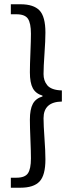

<svg xmlns="http://www.w3.org/2000/svg" viewBox="-20 -728 344 900"><path d="M30.8 151.9V105H57.1Q96.7 105 110.8 84.5Q125 64 125 14.2Q125 -15.6 122.6 -74Q120.1 -132.3 120.1 -167Q120.1 -215.3 133.8 -241Q147.5 -266.6 179.2 -275.9V-279.8Q147.5 -289.1 133.8 -314.5Q120.1 -339.8 120.1 -389.2Q120.1 -423.8 122.6 -481.9Q125 -540 125 -569.8Q125 -619.6 110.8 -640.4Q96.7 -661.1 57.1 -661.1H30.8V-708H76.2Q137.7 -708 165.3 -679Q192.9 -649.9 192.9 -575.2Q192.9 -538.1 188.5 -476.1Q184.1 -414.1 184.1 -380.9Q184.1 -365.7 188.2 -352.8Q192.4 -339.8 201.4 -328.6Q210.4 -317.4 228 -311Q245.6 -304.7 270 -304.2V-252Q184.1 -250.5 184.1 -173.8Q184.1 -141.1 188.5 -79.8Q192.9 -18.6 192.9 19Q192.9 93.8 165.3 122.8Q137.7 151.9 76.2 151.9Z"/></svg>

Font: Source Sans Pro
Style: Regular
Weight: 400
Designer: Paul D. Hunt
Foundry: Adobe Systems Incorporated
Version: Version 3.006;hotconv 1.0.111;makeotfexe 2.5.65597